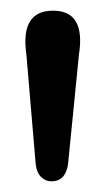

<svg xmlns="http://www.w3.org/2000/svg" viewBox="-20 -796 198 360"><path d="M76.5 -456Q65.5 -456 57.2 -464Q49 -472 47 -487.5L29.5 -693.5Q17.5 -776 79.5 -776Q141 -776 128 -693.5L107.5 -487.5Q102.5 -456 76.5 -456Z"/></svg>

Font: Fraunces 9pt SuperSoft
Style: Regular
Weight: 400
Version: Version 1.000;[b76b70a41]